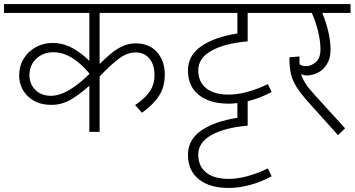

<svg xmlns="http://www.w3.org/2000/svg" viewBox="-40 -654 1758 952"><path d="M454 -590V-337Q489 -371 512.5 -390.5Q536 -410 567 -424.5Q598 -439 632 -439Q700 -439 738.5 -395.5Q777 -352 777 -284Q777 -223 748.5 -179Q720 -135 664 -95L630 -133Q678 -165 702 -200Q726 -235 726 -281Q726 -334 700.5 -364Q675 -394 633 -394Q591 -394 550 -363.5Q509 -333 454 -275V0H403V-229Q354 -185 310 -159.5Q266 -134 214 -134Q164 -134 128 -154.5Q92 -175 73.5 -208Q55 -241 55 -279Q55 -326 77.5 -363Q100 -400 138 -420.5Q176 -441 219 -441Q272 -441 318.5 -416Q365 -391 403 -352V-590H-20V-634H828V-590ZM403 -287V-290Q315 -395 225 -395Q174 -395 140 -363Q106 -331 106 -282Q106 -237 135.5 -208Q165 -179 213 -179Q293 -179 403 -287Z M943 -305Q943 -249 981.5 -217Q1020 -185 1095 -185Q1137 -185 1187 -198.5Q1237 -212 1288 -237L1307 -198Q1250 -167 1188 -152V-31Q1074 -21 1008.5 15.5Q943 52 943 113Q943 169 981.5 201Q1020 233 1095 233Q1137 233 1187 219.5Q1237 206 1288 181L1307 220Q1253 249 1198 263.5Q1143 278 1095 278Q1000 278 946 235Q892 192 892 113Q892 39 957.5 -6.5Q1023 -52 1137 -70V-143Q1115 -140 1095 -140Q1000 -140 946 -183Q892 -226 892 -305Q892 -379 957.5 -424.5Q1023 -470 1137 -488V-590H808V-634H1331V-590H1188V-449Q1074 -439 1008.5 -402.5Q943 -366 943 -305Z M1698 -590H1558Q1599 -488 1599 -408Q1599 -365 1581 -336Q1563 -307 1536 -293.5Q1509 -280 1482 -280Q1467 -280 1453 -286Q1460 -263 1474.5 -240.5Q1489 -218 1517 -187L1671 -18L1636 16L1492 -144Q1451 -190 1430.5 -222.5Q1410 -255 1402.5 -287.5Q1395 -320 1395 -370L1445 -374V-336Q1456 -326 1478 -326Q1503 -326 1526 -346Q1549 -366 1549 -409Q1549 -451 1537 -499.5Q1525 -548 1506 -590H1311V-634H1698Z"/></svg>

Font: Martel Sans ExtraLight
Style: Regular
Weight: 275
Designer: Dan Reynolds and Mathieu Réguer
Foundry: Dan Reynolds and Mathieu Réguer
Version: Version 1.002; ttfautohint (v1.1) -l 5 -r 5 -G 72 -x 0 -D la